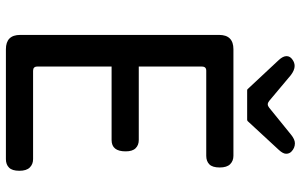

<svg xmlns="http://www.w3.org/2000/svg" viewBox="-198 -752 985 628"><g transform="rotate(90 294.0 -438.5)"><path d="M475.6 -357.4Q475.6 -311.5 438.5 -311.5H198.2V-68.4Q198.2 -61.5 201.7 -58.1Q205.1 -54.7 211.9 -54.7H501Q517.6 -54.7 528.3 -43.9Q539.1 -33.2 539.1 -9.8Q539.1 13.7 528.8 23.9Q518.6 34.2 501 34.2H141.6Q118.2 34.2 106.4 22.5Q94.7 10.7 94.7 -12.7V-663.1Q94.7 -686.5 106.4 -698.2Q118.2 -710 141.6 -710H490.2Q506.8 -710 517.6 -699.2Q528.3 -688.5 528.3 -665Q528.3 -641.6 518.1 -631.3Q507.8 -621.1 490.2 -621.1H211.9Q205.1 -621.1 201.7 -617.7Q198.2 -614.3 198.2 -606.4V-400.4H438.5Q455.1 -400.4 465.3 -390.1Q475.6 -379.9 475.6 -357.4ZM175.8 -903.3Q185.5 -910.2 196.3 -910.2Q210 -910.2 226.6 -897.5L310.5 -827.1Q316.4 -822.3 321.8 -822.3Q327.1 -822.3 333 -827.1L420.9 -898.4Q436.5 -911.1 449.2 -911.1Q464.8 -911.1 476.6 -899.4Q483.4 -892.6 483.4 -882.3Q483.4 -872.1 470.7 -858.4L376 -755.9Q374 -754.9 372.1 -754.9H276.4Q274.4 -754.9 272.5 -755.9L176.8 -858.4Q164.1 -872.1 164.1 -883.8Q164.1 -895.5 175.8 -903.3Z"/></g></svg>

Font: TaiwanPearl
Style: Regular
Weight: 400
Version: Version 2.102